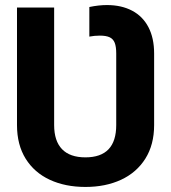

<svg xmlns="http://www.w3.org/2000/svg" viewBox="-20 -737 682 767"><path d="M47.9 -237.3V-707H196.3V-237.3Q196.3 -173.8 227.8 -141.1Q259.3 -108.4 321.3 -108.4Q444.3 -108.4 444.3 -237.3V-523.4Q444.3 -550.8 438.2 -566.2Q432.1 -581.5 418 -588.1Q403.8 -594.7 378.9 -594.7Q357.9 -594.7 336.9 -590.8V-709Q374.5 -716.8 407.2 -716.8Q465.3 -716.8 507.8 -694.3Q550.3 -671.9 573 -628.4Q595.7 -585 595.7 -523.4V-237.3Q595.7 -159.2 560.8 -103.5Q525.9 -47.9 463.9 -19Q401.9 9.8 321.3 9.8Q240.7 9.8 179 -18.8Q117.2 -47.4 82.5 -103Q47.9 -158.7 47.9 -237.3Z"/></svg>

Font: Pretendard
Style: Bold
Weight: 700
Designer: Base glyphs from Inter by Rasmus Andersson; Hangeul glyphs from Noto Sans CJK(Source Han Sans) by Jang Soo-young and Kan
Foundry: Kil Hyung-jin
Version: Version 1.309